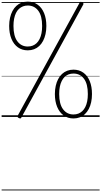

<svg xmlns="http://www.w3.org/2000/svg" viewBox="-20 -1440 1247 2365"><path d="M322 -820Q252 -820 200.5 -857Q149 -894 121 -961.5Q93 -1029 93 -1120Q93 -1174 103.5 -1220.5Q114 -1267 133.5 -1304Q153 -1341 181 -1367Q209 -1393 244.5 -1406.5Q280 -1420 322 -1420Q392 -1420 443.5 -1383Q495 -1346 523 -1278.5Q551 -1211 551 -1120Q551 -1066 540.5 -1019.5Q530 -973 510.5 -936Q491 -899 463 -873Q435 -847 399.5 -833.5Q364 -820 322 -820ZM322 -867Q355 -867 382 -877.5Q409 -888 430.5 -908Q452 -928 467.5 -959Q483 -990 491 -1030Q499 -1070 499 -1120Q499 -1245 451 -1308.5Q403 -1372 322 -1372Q290 -1372 263 -1361.5Q236 -1351 214 -1331Q192 -1311 177 -1280.5Q162 -1250 154 -1210Q146 -1170 146 -1120Q146 -995 194 -931Q242 -867 322 -867ZM242 10Q237 19 230 19Q223 19 210 13Q198 6 195.5 -0.5Q193 -7 198 -15L962 -1409Q967 -1417 974 -1417.5Q981 -1418 993 -1411Q1005 -1404 1007.5 -1397.5Q1010 -1391 1005 -1383ZM885 19Q815 19 763.5 -18.5Q712 -56 684 -123.5Q656 -191 656 -282Q656 -336 666.5 -382.5Q677 -429 696.5 -466Q716 -503 744 -529Q772 -555 808 -568.5Q844 -582 885 -582Q955 -582 1006.5 -545Q1058 -508 1085.5 -440.5Q1113 -373 1113 -282Q1113 -228 1103 -181.5Q1093 -135 1073.5 -98Q1054 -61 1026 -34.5Q998 -8 962.5 5.5Q927 19 885 19ZM885 -30Q918 -30 945 -40.5Q972 -51 993.5 -71Q1015 -91 1030.5 -121.5Q1046 -152 1054 -192Q1062 -232 1062 -282Q1062 -407 1014 -470.5Q966 -534 885 -534Q853 -534 825.5 -524Q798 -514 777 -493.5Q756 -473 740.5 -442.5Q725 -412 717 -372Q709 -332 709 -282Q709 -158 757 -94Q805 -30 885 -30ZM0 895H1207V905H0ZM0 -20H1207V0H0ZM0 -505H1207V-500H0ZM0 -1415H1207V-1405H0Z"/></svg>

Font: Playwrite BE WAL Guides
Style: Regular
Weight: 400
Designer: Veronika Burian, José Scaglione
Foundry: TypeTogether
Version: Version 1.003